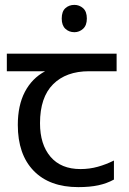

<svg xmlns="http://www.w3.org/2000/svg" viewBox="-20 -757 530 787"><path d="M285 -737Q305 -737 320.5 -723.5Q336 -710 336 -681Q336 -653 320.5 -639Q305 -625 285 -625Q263 -625 248 -639Q233 -653 233 -681Q233 -710 248 -723.5Q263 -737 285 -737ZM301 10Q183 10 118 -57Q53 -124 53 -245Q53 -325 82 -380.5Q111 -436 165 -465H8V-537H458V-465H345Q251 -465 197.5 -411.5Q144 -358 144 -252Q144 -165 187 -114.5Q230 -64 310 -64Q347 -64 381 -73.5Q415 -83 447 -99V-21Q418 -5 383 2.5Q348 10 301 10Z"/></svg>

Font: malayalam115
Style: Regular
Weight: 400
Designer: Jelle Bosma - Monotype Design Team
Foundry: Monotype Imaging Inc.
Version: Version 2.103